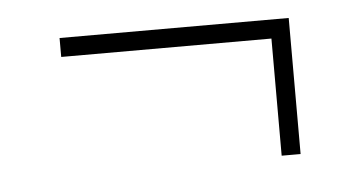

<svg xmlns="http://www.w3.org/2000/svg" viewBox="-30 -367 560 298"><g transform="rotate(-5 250.0 -218.0)"><path d="M71 -324H428V-112H398.5V-294.5H71Z"/></g></svg>

Font: Newsreader Text Light
Style: Regular
Weight: 300
Designer: Hugues Gentile
Foundry: Production Type
Version: Version 1.002